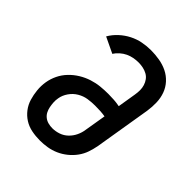

<svg xmlns="http://www.w3.org/2000/svg" viewBox="-206 -873 1012 1012"><g transform="rotate(45 300.0 -367.5)"><path d="M257 8Q225 8 195 2Q165 -4 140.5 -19.5Q116 -35 98 -58.5Q80 -82 71.5 -110.5Q63 -139 60 -169.5Q57 -200 62 -231Q67 -261 80.5 -289Q94 -317 116 -340Q138 -363 165 -379.5Q192 -396 221.5 -405.5Q251 -415 280.5 -418Q310 -421 339 -421Q360 -421 381.5 -419.5Q403 -418 423 -414L440 -518Q443 -536 443 -553Q443 -570 438 -586Q433 -602 423.5 -615Q414 -628 399.5 -636Q385 -644 368 -647.5Q351 -651 334 -651Q316 -651 297.5 -647.5Q279 -644 262 -636Q245 -628 229.5 -614.5Q214 -601 204 -585L116 -627Q132 -655 157 -678Q182 -701 211.5 -716Q241 -731 272.5 -737Q304 -743 334 -743Q367 -743 399 -737.5Q431 -732 458.5 -718.5Q486 -705 507 -682Q528 -659 538.5 -630Q549 -601 550 -568.5Q551 -536 546 -503L494 -188Q489 -161 480 -134.5Q471 -108 454 -84.5Q437 -61 414 -42.5Q391 -24 365 -12.5Q339 -1 311.5 3.5Q284 8 257 8ZM258 -84Q281 -84 304.5 -92Q328 -100 346 -117.5Q364 -135 374.5 -157.5Q385 -180 388 -203L408 -323Q390 -326 371 -327Q352 -328 333 -328Q307 -328 280.5 -324Q254 -320 229.5 -305.5Q205 -291 188.5 -267Q172 -243 168 -217Q165 -201 166 -185Q167 -169 170 -153.5Q173 -138 180 -124.5Q187 -111 199 -101.5Q211 -92 226.5 -88Q242 -84 258 -84Z"/></g></svg>

Font: Iosevka Etoile Semibold
Style: Italic
Weight: 600
Italic angle: -9°
Designer: Belleve Invis
Foundry: Belleve Invis
Version: Version 22.1.2; ttfautohint (v1.8.4)